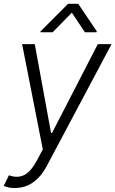

<svg xmlns="http://www.w3.org/2000/svg" viewBox="-46 -776 602 1001"><path d="M32.7 204.1Q14.2 204.6 -1.7 201.2Q-17.6 197.8 -26.4 192.9L0.5 137.7L2.9 138.7Q46.4 153.8 80.8 136.2Q115.2 118.7 147.5 58.6L177.2 2.9L69.3 -545.9H135.3L220.2 -82.5H225.1L463.9 -545.9H535.6L199.7 85.9Q178.7 126.5 152.3 152.8Q126 179.2 96.2 191.7Q66.4 204.1 32.7 204.1ZM396.5 -607.9 328.6 -710 228.5 -607.9H164.6L165.5 -612.8L309.1 -756.3H361.8L458.5 -612.8L457.5 -607.9Z"/></svg>

Font: Inter Tight Light
Style: Italic
Weight: 300
Italic angle: -9.39999°
Designer: Rasmus Andersson
Foundry: rsms
Version: Version 3.004